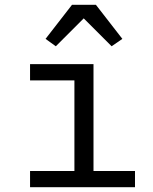

<svg xmlns="http://www.w3.org/2000/svg" viewBox="-20 -785 640 805"><path d="M106 -68H292V-448H106V-516H372V-68H546V0H106ZM382 -765 493 -622 448 -591 331 -708 214 -591 171 -622 282 -765Z"/></svg>

Font: IBM Plaex Mono
Style: Regular
Weight: 400
Designer: Mike Abbink, Paul van der Laan, Pieter van Rosmalen
Foundry: Bold Monday
Version: Version 2.003